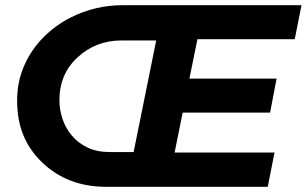

<svg xmlns="http://www.w3.org/2000/svg" viewBox="-20 -720 1182 740"><path d="M1012 0H389Q241 0 143.5 -93Q95 -139 70.5 -197.8Q46 -256.5 46 -333Q46 -404.5 72.8 -466Q99.5 -527.5 146.2 -575Q193 -622.5 253.5 -653Q347 -700 453 -700H1142L1116 -569H741L710 -417H1046L1021 -286H684L653 -132H1038ZM495 -134 582 -564H447Q350 -564 279.5 -499.5Q209 -435 209 -334Q209 -297.5 220.8 -262Q232.5 -226.5 256.5 -197.8Q280.5 -169 317 -151.5Q353.5 -134 403 -134Z"/></svg>

Font: Argentum Sans SemiBold
Style: Italic
Weight: 600
Italic angle: -11°
Designer: Julieta Ulanovsky (font), Cristiano Sobral (main changes and remaster)
Foundry: Julieta Ulanovsky (font), Cristiano Sobral (main changes and remaster)
Version: Version 2.007;June 15, 2022;FontCreator 14.0.0.2814 64-bit; 